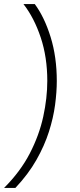

<svg xmlns="http://www.w3.org/2000/svg" viewBox="-29 -750 396 950"><path d="M143 -730Q191 -665 221.5 -566.5Q252 -468 252 -349Q252 -295 243.5 -231Q235 -167 213 -98Q191 -29 151 41.5Q111 112 47 180H-9Q72 99 118.5 9Q165 -81 185 -173Q205 -265 205 -350Q205 -467 172.5 -564.5Q140 -662 87 -730Z"/></svg>

Font: MuseoModerno Thin ExtraLight
Style: Italic
Weight: 250
Italic angle: -9°
Version: Version 1.003